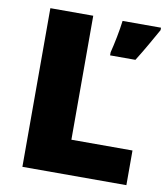

<svg xmlns="http://www.w3.org/2000/svg" viewBox="-81 -782 743 851"><g transform="rotate(10 291.0 -357.0)"><path d="M77 0H545V-156H270V-714H77ZM575 -703V-714H402C397 -671 384 -607 374 -568V-554H488C525 -613 547 -654 575 -703Z"/></g></svg>

Font: Noto Sans Gujarati Black
Style: Regular
Weight: 900
Designer: Jelle Bosma - Monotype Design Team, Universal Thirst
Foundry: Monotype Imaging Inc.
Version: Version 2.106